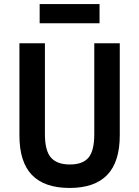

<svg xmlns="http://www.w3.org/2000/svg" viewBox="-20 -919 689 949"><path d="M324 10Q200 10 138 -54Q76 -118 76 -250V-705H202V-256Q202 -174 232 -140Q262 -106 325 -106Q389 -106 417.5 -140Q446 -174 446 -256V-705H572V-250Q572 -119 510 -54.5Q448 10 324 10ZM176 -804V-899H472V-804Z"/></svg>

Font: Nunito Sans 7pt Condensed
Style: Bold
Weight: 700
Width: 3
Designer: Vernon Adams
Foundry: Vernon Adams
Version: Version 3.101;gftools[0.9.27]